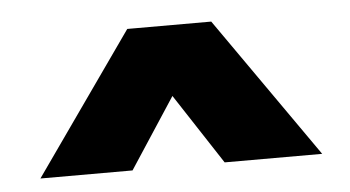

<svg xmlns="http://www.w3.org/2000/svg" viewBox="-32 -746 644 353"><g transform="rotate(-5 290.0 -570.0)"><path d="M30 -440 213 -700H368L550 -440H370L285 -570L200 -440Z"/></g></svg>

Font: Golos Text
Style: Bold
Weight: 700
Designer: A.Korolkova, Vitaly Kuzmin
Foundry: ParaType Ltd
Version: Version 2.004